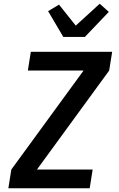

<svg xmlns="http://www.w3.org/2000/svg" viewBox="-20 -1014 640 1034"><path d="M25 0 41 -101 430 -634H130L146 -735H584L568 -634L179 -101H479L463 0ZM321 -815 239 -954 298 -989 388 -876 517 -994 566 -950 437 -815Z"/></svg>

Font: Iosevka Aile
Style: Bold Italic
Weight: 700
Italic angle: -9°
Designer: Belleve Invis
Foundry: Belleve Invis
Version: Version 28.0.1; ttfautohint (v1.8.4)